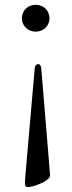

<svg xmlns="http://www.w3.org/2000/svg" viewBox="-20 -532 294 784"><path d="M135.7 -270.2C127.8 -270.2 122.9 -263.1 121.8 -253.2C82.7 194.2 81.7 203.8 81.7 217C81.7 229.8 87 231.9 96.2 231.9C112.6 231.9 184.3 208.5 184.3 184.3C184.3 173.7 160.2 -106.9 148.4 -253.2C147.4 -262.4 144.2 -270.2 135.7 -270.2ZM69.2 -457C70 -425.1 94.5 -403.1 125.7 -402.7C157 -403.1 181.5 -425.1 182.2 -457C181.5 -490.4 157 -512.4 125.7 -512.4C94.5 -512.4 70 -490.4 69.2 -457Z"/></svg>

Font: Margiela Serif
Style: Regular
Weight: 400
Designer: Andreas Faust, Stefan Endress
Version: Version 1.002;FEAKit 1.0